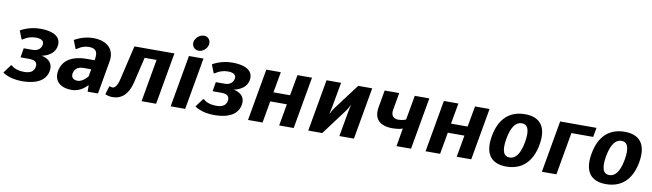

<svg xmlns="http://www.w3.org/2000/svg" viewBox="-43 -1263 6187 1821"><g transform="rotate(10 3051.0 -352.5)"><path d="M189 -80C99 -80 66 -120 66 -120H56L-3 -40C-3 -40 58 10 183 10C343 10 413 -50 427 -130C448 -245 325 -260 325 -260C325 -260 443 -275 461 -375C474 -450 424 -510 269 -510C159 -510 81 -460 81 -460L112 -380H122C122 -380 169 -420 244 -420C304 -420 324 -395 319 -365C312 -325 282 -300 232 -300H147L132 -210H217C277 -210 297 -185 290 -145C283 -105 254 -80 189 -80Z M828 -305H758C598 -305 522 -240 505 -145C489 -55 543 10 663 10C753 10 810 -60 810 -60H815V0H915L971 -320C990 -430 924 -510 779 -510C679 -510 601 -460 601 -460L632 -380H642C642 -380 689 -420 754 -420C819 -420 843 -390 831 -320ZM800 -145C800 -145 754 -85 704 -85C659 -85 639 -110 645 -145C653 -190 682 -215 742 -215H812Z M1039 -80C1029 -80 1019 -85 1019 -85H1009L985 -5C985 -5 1018 10 1053 10C1143 10 1205 -45 1233 -160L1292 -410H1407L1335 0H1475L1563 -500H1178L1098 -160C1083 -100 1059 -80 1039 -80Z M1703 -500 1615 0H1755L1843 -500ZM1811 -715C1771 -715 1729 -680 1722 -640C1715 -600 1744 -565 1784 -565C1824 -565 1865 -600 1872 -640C1879 -680 1851 -715 1811 -715Z M2039 -80C1949 -80 1916 -120 1916 -120H1906L1847 -40C1847 -40 1908 10 2033 10C2193 10 2263 -50 2277 -130C2298 -245 2175 -260 2175 -260C2175 -260 2293 -275 2311 -375C2324 -450 2274 -510 2119 -510C2009 -510 1931 -460 1931 -460L1962 -380H1972C1972 -380 2019 -420 2094 -420C2154 -420 2174 -395 2169 -365C2162 -325 2132 -300 2082 -300H1997L1982 -210H2067C2127 -210 2147 -185 2140 -145C2133 -105 2104 -80 2039 -80Z M2888 -500H2748L2712 -300H2552L2588 -500H2448L2360 0H2500L2537 -210H2697L2660 0H2800Z M3333 -500 3149 -255C3127 -226 3114 -195 3114 -195H3110C3110 -195 3119 -225 3124 -255L3168 -500H3028L2940 0H3075L3258 -245C3280 -274 3293 -305 3293 -305H3297C3297 -305 3288 -275 3283 -245L3240 0H3380L3468 -500Z M3723 -160C3788 -160 3820 -175 3820 -175L3790 0H3930L4018 -500H3878L3836 -265C3836 -265 3809 -250 3764 -250C3714 -250 3689 -280 3699 -335L3728 -500H3588L3559 -335C3539 -225 3593 -160 3723 -160Z M4598 -500H4458L4422 -300H4262L4298 -500H4158L4070 0H4210L4247 -210H4407L4370 0H4510Z M4984 -250C4961 -120 4914 -80 4864 -80C4814 -80 4781 -120 4804 -250C4827 -380 4874 -420 4924 -420C4974 -420 5007 -380 4984 -250ZM5124 -250C5154 -425 5084 -510 4939 -510C4794 -510 4694 -425 4664 -250C4633 -75 4703 10 4848 10C4993 10 5093 -75 5124 -250Z M5628 -500H5278L5190 0H5330L5402 -410H5612Z M5944 -250C5921 -120 5874 -80 5824 -80C5774 -80 5741 -120 5764 -250C5787 -380 5834 -420 5884 -420C5934 -420 5967 -380 5944 -250ZM6084 -250C6114 -425 6044 -510 5899 -510C5754 -510 5654 -425 5624 -250C5593 -75 5663 10 5808 10C5953 10 6053 -75 6084 -250Z"/></g></svg>

Font: Scada
Style: Bold Italic
Weight: 700
Designer: Jovanny Lemonad
Foundry: Jovanny Lemonad
Version: Version 3.005